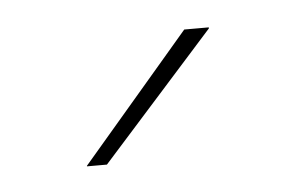

<svg xmlns="http://www.w3.org/2000/svg" viewBox="-27 -712 289 187"><g transform="rotate(-5 118.0 -618.0)"><path d="M52 -556 158 -680H182V-679L71.5 -555.5H52Z"/></g></svg>

Font: Anek Kannada Thin
Style: Regular
Weight: 250
Version: Version 1.003